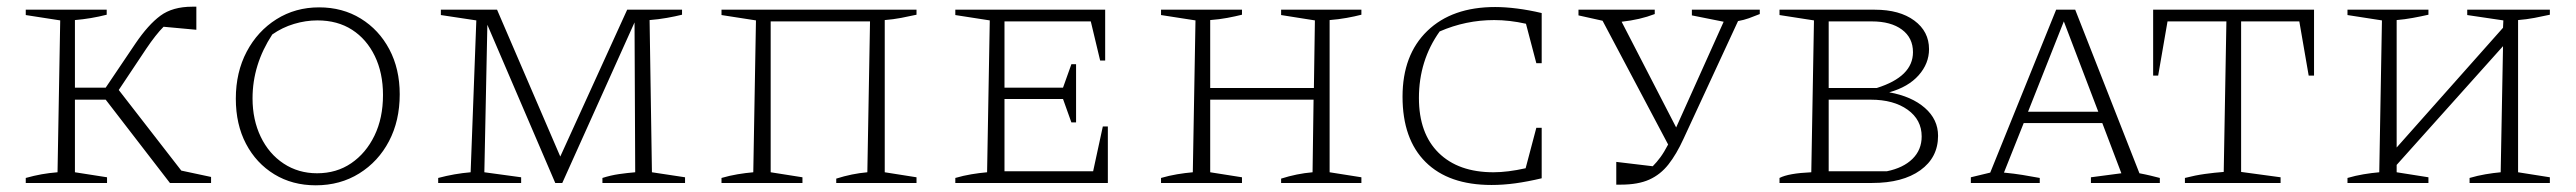

<svg xmlns="http://www.w3.org/2000/svg" viewBox="-20 -547 7702 574"><path d="M57 0V-15Q82 -22 104.5 -26Q127 -30 152 -32L160 -486L57 -502V-518H299V-503Q252 -491 204 -487V-285H296L385 -417Q423 -473 459.5 -500Q496 -527 555 -527Q560 -527 567 -527V-458L469 -467Q446 -444 417 -401L335 -278L522 -37L611 -18V0H488L296 -249H204V-32L300 -17V0Z M924 7Q854 7 800 -26Q746 -59 715.5 -117Q685 -175 685 -252Q685 -331 717.5 -392.5Q750 -454 806.5 -489.5Q863 -525 934 -525Q1004 -525 1058.5 -491.5Q1113 -458 1144 -399.5Q1175 -341 1175 -265Q1175 -186 1143 -125Q1111 -64 1054 -28.5Q997 7 924 7ZM928 -29Q986 -29 1030 -59Q1074 -89 1099.5 -141.5Q1125 -194 1125 -263Q1125 -329 1100.5 -379.5Q1076 -430 1032.5 -458Q989 -486 929 -486Q894 -486 859 -475.5Q824 -465 794 -444Q735 -354 735 -253Q735 -189 759.5 -138Q784 -87 828 -58Q872 -29 928 -29Z M1929 -32 2028 -17V0H1781V-15Q1806 -23 1830.5 -26.5Q1855 -30 1879 -32L1877 -480L1661 0H1640L1437 -473L1428 -32L1538 -17V0H1290V-15Q1339 -28 1387 -32L1404 -486L1298 -502V-518H1466L1655 -79L1855 -518H2019V-503Q1999 -498 1973.5 -493.5Q1948 -489 1922 -487Z M2284 -483V-32L2379 -17V0H2137V-15Q2161 -22 2185 -26Q2209 -30 2232 -32L2240 -486L2137 -502V-518H2720V-503Q2698 -498 2674 -493.5Q2650 -489 2625 -487V-32L2720 -17V0H2480V-13Q2527 -28 2573 -32L2581 -483Z M3277 -169H3292V0H2836V-15Q2860 -22 2884 -26Q2908 -30 2931 -32L2939 -486L2836 -502V-518H3284V-366H3269L3241 -483H2983V-285H3158L3183 -355H3197V-181H3183L3158 -251H2983V-35H3248Z M3451 0V-15Q3475 -22 3499 -26Q3523 -30 3546 -32L3554 -486L3451 -502V-518H3693V-503Q3673 -498 3649 -493.5Q3625 -489 3598 -487V-284H3908L3911 -486L3810 -502V-518H4050V-503Q4031 -498 4006 -493.5Q3981 -489 3955 -487V-32L4050 -17V0H3810V-13Q3857 -28 3904 -32L3907 -249H3598V-32L3693 -17V0Z M4439 6Q4311 6 4242 -62.5Q4173 -131 4173 -258Q4173 -383 4247 -454.5Q4321 -526 4450 -526Q4480 -526 4515.5 -521.5Q4551 -517 4589 -508V-358H4573L4542 -476Q4493 -487 4447 -487Q4362 -487 4284 -453Q4222 -366 4222 -254Q4222 -148 4281 -90Q4340 -32 4445 -32Q4466 -32 4490 -35Q4514 -38 4541 -44L4573 -165H4589V-14Q4547 -4 4510.5 1Q4474 6 4439 6Z M4812 5V-63L4921 -50Q4933 -62 4944 -77Q4955 -92 4967 -115L4771 -485L4699 -501V-518H4927V-505Q4883 -488 4828 -482L4991 -166L5133 -482L5038 -501V-518H5241V-505Q5224 -498 5208.5 -492.5Q5193 -487 5176 -484L5013 -132Q4992 -86 4968 -55.5Q4944 -25 4910.5 -10Q4877 5 4826 5Q4823 5 4819.5 5Q4816 5 4812 5Z M5628 -271Q5695 -259 5734.5 -224.5Q5774 -190 5774 -141Q5774 -76 5721 -38Q5668 0 5577 0H5300V-15Q5327 -29 5395 -32L5403 -486L5300 -502V-518H5585Q5659 -518 5703 -485.5Q5747 -453 5747 -400Q5747 -357 5716 -322Q5685 -287 5628 -271ZM5576 -483H5447V-284H5591Q5699 -318 5699 -391Q5699 -434 5666 -458.5Q5633 -483 5576 -483ZM5573 -249H5447V-35H5621Q5670 -45 5697.5 -72Q5725 -99 5725 -139Q5725 -189 5683 -219Q5641 -249 5573 -249Z M6376 -29Q6387 -27 6393.5 -25.5Q6400 -24 6409 -22Q6418 -20 6437 -15V0H6231V-17L6322 -29L6265 -179H6030L5971 -31Q6002 -28 6026.5 -24Q6051 -20 6078 -15V0H5872V-17L5930 -31L6127 -518H6184ZM6043 -213H6253L6150 -483Z M6898 -518V-321H6882L6854 -483H6680V-33L6798 -17V0H6512V-15Q6543 -23 6572 -27Q6601 -31 6628 -33L6636 -483H6460L6432 -321H6417V-518Z M6998 0V-15Q7022 -22 7046 -26Q7070 -30 7093 -32L7101 -486L6998 -502V-518H7240V-503Q7218 -498 7193.5 -493.5Q7169 -489 7145 -487V-106L7463 -464L7464 -486L7356 -502V-518H7603V-503Q7581 -498 7557 -493.5Q7533 -489 7508 -487V-32L7603 -17V0H7363V-15Q7387 -22 7410.5 -26Q7434 -30 7456 -32L7463 -409L7145 -54V-32L7240 -17V0Z"/></svg>

Font: Piazzolla SC ExtraLight
Style: Regular
Weight: 200
Designer: Juan Pablo del Peral
Foundry: Huerta Tipografica
Version: Version 1.330